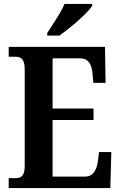

<svg xmlns="http://www.w3.org/2000/svg" viewBox="-20 -951 610 971"><path d="M219 -784V-771H280C337 -810 424 -886 446 -921V-931H306C288 -886 246 -827 219 -784ZM24 0H538L543 -182H481L475 -136C469 -92 452 -58 410 -58H246V-344H453V-402H246V-656H385C427 -656 444 -626 448 -578L452 -532H514L511 -714H24V-664H57C84 -664 105 -656 105 -600V-110C105 -63 87 -50 59 -50H24Z"/></svg>

Font: Noto Serif Thai Condensed
Style: Bold
Weight: 700
Width: 3
Designer: Monotype Design Team
Foundry: Monotype Imaging Inc.
Version: Version 2.002